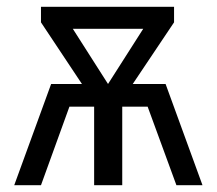

<svg xmlns="http://www.w3.org/2000/svg" viewBox="-20 -547 640 567"><path d="M469 -299 578 0H501L416 -232H341V0H258V-232H185L101 0H22L131 -299H222L101 -481V-527H494V-481L372 -299ZM195 -462 299 -299 403 -462Z"/></svg>

Font: Fira Mono
Style: Regular
Weight: 400
Designer: Carrois Corporate & Edenspiekermann AG
Foundry: Carrois Corporate GbR & Edenspiekermann AG
Version: Version 3.206;PS 003.206;hotconv 1.0.70;makeotf.lib2.5.58329